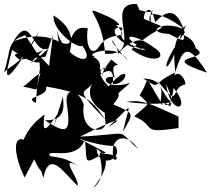

<svg xmlns="http://www.w3.org/2000/svg" viewBox="-59 -954 1063 967"><path d="M125 -690 68 -777C-30 -741 1 -711 -39 -590C10 -635 64 -640 139 -798C-79 -433 -23 -604 2 -703C159 -588 138 -682 142 -606C114 -468 155 -505 57 -517C80 -529 158 -619 175 -582C174 -641 130 -617 122 -435C52 -470 187 -463 173 -518C393 -483 411 -434 474 -350C295 -532 376 -469 416 -549C346 -456 462 -389 482 -377C481 -444 461 -439 472 -342C482 -275 341 -279 363 -427C339 -501 267 -522 277 -433C301 -279 276 -278 167 -348C301 -345 248 -466 260 -474C212 -315 190 -262 240 -393C178 -302 150 -266 165 -377C37 -287 44 -164 62 -250C3 -273 12 -168 65 -60C166 -246 145 -228 84 -198C185 -207 76 -186 88 -203C165 -38 137 -134 159 -59C192 -208 268 -74 332 -19C343 -52 229 -181 340 -115C265 -166 226 -160 193 -168C166 -212 325 -135 369 -251C382 -121 357 -126 474 -186C219 -321 379 -218 521 -219C567 -152 435 -100 428 -205C440 -189 536 -163 410 -7C508 -82 400 -216 466 -179C560 -176 524 -137 513 -153C489 -270 579 -291 636 -204C517 -311 617 -279 344 -266C532 -359 578 -369 485 -314C618 -431 599 -459 560 -291C616 -387 620 -382 511 -428C582 -517 481 -440 597 -536C459 -496 443 -581 518 -565C487 -673 583 -590 501 -654C394 -521 529 -577 385 -620C383 -477 526 -697 509 -531C585 -523 609 -657 488 -519C373 -633 542 -618 443 -603C458 -670 381 -667 423 -670C348 -678 534 -743 584 -650C446 -800 526 -757 537 -683C591 -757 698 -779 654 -707C548 -746 544 -762 557 -815C475 -827 528 -719 675 -701C518 -787 613 -792 720 -712C792 -667 720 -622 603 -705C767 -854 813 -792 669 -858C653 -856 692 -974 723 -842C807 -935 843 -874 872 -791C719 -587 785 -542 853 -780C794 -740 831 -569 823 -588C697 -534 761 -496 662 -559C813 -551 724 -432 760 -426C650 -600 705 -561 644 -475C698 -420 699 -442 617 -368C736 -317 638 -279 840 -309V-367C714 -422 665 -456 578 -441C788 -412 824 -462 796 -418C737 -477 796 -348 815 -511C914 -394 796 -372 778 -530C824 -433 810 -394 734 -547C857 -394 791 -513 875 -529C876 -563 813 -644 800 -499C857 -728 877 -751 984 -588C714 -677 1024 -648 927 -711C906 -801 797 -761 878 -827C842 -774 914 -717 793 -783C657 -790 769 -859 871 -804C828 -847 647 -947 705 -823C678 -962 765 -866 645 -903C638 -791 704 -774 630 -934C451 -941 684 -670 470 -683C458 -887 342 -931 456 -883C541 -851 558 -814 524 -830C614 -736 500 -816 439 -718C400 -662 370 -728 383 -811C278 -838 298 -683 208 -528C296 -672 360 -781 211 -876C201 -805 331 -704 356 -724C440 -602 258 -657 227 -806C245 -671 261 -658 309 -764C262 -670 231 -828 9 -746C100 -899 103 -671 187 -711C117 -648 33 -580 174 -717C119 -648 -41 -716 38 -654L170 -668L208 -778L188 -622Z"/></svg>

Font: CISF Camouflage Kit
Style: Mdz
Weight: 400
Designer: Robert Jablonski, Jasper
Foundry: Cannot Into Space Fonts
Version: Version 1.270